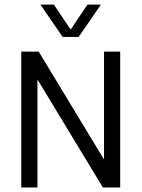

<svg xmlns="http://www.w3.org/2000/svg" viewBox="-20 -821 620 841"><path d="M73.2 0V-595H149.4L452.8 -94H435.7V-595H506.5V0H430.4L127.2 -501H144.1V0ZM254.5 -659.1 157 -800.8H216L295.3 -682.9H283.7L363 -800.8H422L324.5 -659.1Z"/></svg>

Font: Encode Sans SC Condensed Thin
Style: Regular
Weight: 100
Width: 3
Designer: Multiple Designers
Foundry: Impallari Type
Version: Version 3.002